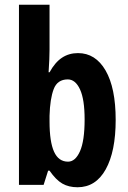

<svg xmlns="http://www.w3.org/2000/svg" viewBox="-20 -780 541 810"><path d="M189 -571Q189 -555 188 -529Q187 -503 185 -475H189Q212 -517 241.5 -536.5Q271 -556 309 -556Q383 -556 425.5 -482.5Q468 -409 468 -274Q468 -141 426 -65.5Q384 10 307 10Q270 10 243 -5.5Q216 -21 189 -60H183L164 0H60V-760H189ZM266 -445Q222 -445 206.5 -404Q191 -363 189 -292V-267Q189 -182 208 -140Q227 -98 267 -98Q298 -98 317.5 -142Q337 -186 337 -276Q337 -361 317.5 -403Q298 -445 266 -445Z"/></svg>

Font: Noto Sans Sinhala ExtraCondensed
Style: Bold
Weight: 700
Width: 2
Designer: Jelle Bosma - Monotype Design Team
Foundry: Monotype Imaging Inc.
Version: Version 2.006; ttfautohint (v1.8.4.7-5d5b)